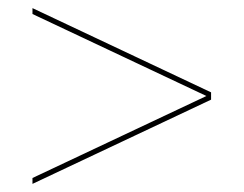

<svg xmlns="http://www.w3.org/2000/svg" viewBox="-20 -624 600 473"><path d="M500 -396.5V-378.5L60 -171V-185.5L488.5 -387.5L60 -589.5V-604Z"/></svg>

Font: Bodoni* 16pt
Style: Regular
Weight: 400
Version: Version 2.3